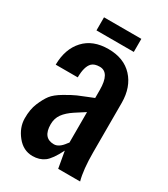

<svg xmlns="http://www.w3.org/2000/svg" viewBox="-189 -846 828 944"><g transform="rotate(30 225.0 -374.5)"><path d="M151.9 -171.4Q151.9 -93.8 214.4 -93.8Q243.2 -93.8 270.5 -131.8Q275.4 -138.7 276.9 -139.6V-312.5Q269 -307.1 251 -295.9Q232.9 -284.2 222.2 -277.3Q188 -254.9 169.9 -230Q151.9 -205.1 151.9 -171.4ZM276.9 -437.5Q276.9 -537.1 220.2 -537.1Q190.4 -537.1 175.8 -522.9Q152.3 -499.5 151.9 -437.5H26.9Q27.8 -527.3 77.1 -580.6Q126 -633.8 213.9 -633.8Q301.8 -633.8 351.6 -580.1Q401.4 -526.4 401.9 -437.5V-156.2Q401.9 -58.6 418 0H293.5L276.9 -93.8Q245.6 -31.2 218.3 -11.2Q190.9 8.8 151.9 8.8Q99.6 8.8 63.5 -36.1Q27.3 -81.1 26.9 -132.8Q26.4 -183.6 42 -220.7Q57.6 -257.8 74.7 -280.3Q91.8 -302.7 131.8 -326.2Q171.9 -349.6 192.4 -358.4Q212.9 -367.2 242.7 -378.9Q272.5 -390.6 276.9 -392.6ZM116.2 -757.8H328.1V-683.6H116.2Z"/></g></svg>

Font: Oswald
Style: Book
Weight: 400
Designer: vernon adams
Foundry: vernon adams
Version: Version 1.000